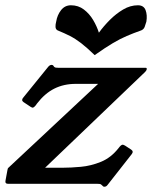

<svg xmlns="http://www.w3.org/2000/svg" viewBox="-51 -697 576 728"><path d="M446 -130Q457 -123 448 -112L357 4Q352 11 345 11Q342 11 340.5 10Q339 9 334 4Q331 1 327.5 0.5Q324 0 319 0H-20Q-33 0 -30 -13L-23 -51Q-22 -59 -19 -61L321 -379H236Q191 -379 155 -361Q119 -343 89 -304L84 -297Q78 -290 74.5 -289Q71 -288 65 -292L38 -310Q28 -317 38 -328L132 -444Q138 -451 145 -451Q147 -451 149 -450Q151 -449 154 -444Q157 -441 161 -440.5Q165 -440 170 -440H501Q507 -440 505 -433Q504 -429 499 -424L120 -61H187Q217 -61 255.5 -64.5Q294 -68 332 -83.5Q370 -99 399 -136L403 -141Q411 -150 416.5 -148Q422 -146 423 -145ZM324 -573Q342 -598 365.5 -621.5Q389 -645 416 -661Q443 -677 472 -677Q494 -677 501 -658.5Q508 -640 504 -615Q501 -604 497.5 -595Q494 -586 485 -582Q454 -571 429.5 -560.5Q405 -550 377 -533.5Q349 -517 308 -488Q278 -517 256.5 -533.5Q235 -550 214.5 -560.5Q194 -571 167 -582Q160 -586 159.5 -595Q159 -604 162 -615Q166 -640 180.5 -658.5Q195 -677 218 -677Q246 -677 267 -661Q288 -645 302 -621.5Q316 -598 324 -573Z"/></svg>

Font: Young Serif Light
Style: Italic
Weight: 300
Italic angle: -10.979°
Designer: Bastien Sozeau
Foundry: NBR — Bastien Sozeau
Version: Version 5.001